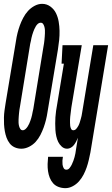

<svg xmlns="http://www.w3.org/2000/svg" viewBox="-42 -765 582 998"><path d="M69 8Q51 8 35 1Q19 -6 8.5 -19.5Q-2 -33 -8 -49.5Q-14 -66 -17 -83.5Q-20 -101 -21 -118.5Q-22 -136 -21.5 -154.5Q-21 -173 -18.5 -191Q-16 -209 -13 -228L41 -552Q44 -573 49 -593Q54 -613 61 -632.5Q68 -652 78.5 -672Q89 -692 103.5 -708Q118 -724 137.5 -734.5Q157 -745 177 -745Q201 -745 220 -731Q239 -717 249 -696.5Q259 -676 263 -652.5Q267 -629 267.5 -605Q268 -581 265.5 -556.5Q263 -532 259 -507L205 -183Q202 -162 197 -142Q192 -122 185 -102.5Q178 -83 168 -63.5Q158 -44 143.5 -28Q129 -12 109 -2Q89 8 69 8ZM76 -88Q84 -88 90.5 -94Q97 -100 101.5 -107Q106 -114 109.5 -121.5Q113 -129 115.5 -136.5Q118 -144 120.5 -151.5Q123 -159 124.5 -167Q126 -175 127.5 -182.5Q129 -190 131 -198L184 -523Q186 -532 187 -540.5Q188 -549 189 -557.5Q190 -566 190.5 -574.5Q191 -583 191.5 -591.5Q192 -600 191.5 -608.5Q191 -617 189 -625Q187 -633 182.5 -640Q178 -647 169 -647Q161 -647 154.5 -641Q148 -635 144 -628Q140 -621 136.5 -613.5Q133 -606 130.5 -598.5Q128 -591 125.5 -583Q123 -575 121.5 -567.5Q120 -560 118.5 -552Q117 -544 115 -537L62 -212Q60 -203 59 -194.5Q58 -186 57 -177.5Q56 -169 55.5 -160.5Q55 -152 54.5 -143.5Q54 -135 54.5 -126.5Q55 -118 57 -110Q59 -102 63.5 -95Q68 -88 76 -88ZM298 213Q279 213 262 206.5Q245 200 234 187.5Q223 175 216.5 158.5Q210 142 207.5 124Q205 106 205.5 87.5Q206 69 208 50H285Q283 60 282.5 70Q282 80 283 89.5Q284 99 288.5 108Q293 117 303 117Q313 117 320 108Q327 99 331.5 89.5Q336 80 339.5 70.5Q343 61 345.5 51.5Q348 42 350 32Q352 22 353 12L363 -49Q359 -39 354 -29.5Q349 -20 342.5 -11.5Q336 -3 326.5 2.5Q317 8 307 8Q291 8 279 -3Q267 -14 260.5 -27.5Q254 -41 250.5 -57Q247 -73 246 -89.5Q245 -106 245 -122.5Q245 -139 246 -155.5Q247 -172 249.5 -189Q252 -206 255 -222L290 -434H278L283 -530H383L329 -207Q328 -199 327 -191Q326 -183 325 -174.5Q324 -166 323 -158Q322 -150 322 -142Q322 -134 322 -126Q322 -118 323 -110.5Q324 -103 327.5 -95.5Q331 -88 339 -88Q348 -88 354.5 -95.5Q361 -103 365.5 -111.5Q370 -120 372.5 -128.5Q375 -137 377.5 -145.5Q380 -154 382 -162.5Q384 -171 385 -180L443 -530H520L428 27Q424 47 419.5 66.5Q415 86 408.5 105Q402 124 392.5 142.5Q383 161 369 177Q355 193 336 203Q317 213 298 213Z"/></svg>

Font: Iosevka Slab
Style: Bold Italic
Weight: 700
Italic angle: -9°
Monospace: yes
Designer: Belleve Invis
Foundry: Belleve Invis
Version: Version 11.1.0; ttfautohint (v1.8.3)